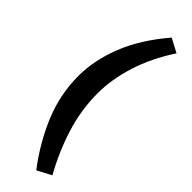

<svg xmlns="http://www.w3.org/2000/svg" viewBox="-298 -738 898 898"><g transform="rotate(45 151.5 -288.5)"><path d="M199 155Q119 50 72.5 -63Q26 -176 26 -297Q26 -401 69.5 -511Q113 -621 208 -732L276 -696Q210 -595 178.5 -495Q147 -395 147 -302Q147 -194 180 -88Q213 18 269 118Z"/></g></svg>

Font: Eczar Medium
Style: Regular
Weight: 500
Designer: Vaibhav Singh
Foundry: Rosetta Type Foundry
Version: Version 2.000